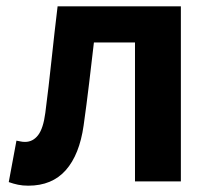

<svg xmlns="http://www.w3.org/2000/svg" viewBox="-20 -580 678 614"><path d="M70.5 13.8Q52.3 13.8 37.6 10.7Q23 7.7 8 2.3L32.6 -130.2Q39.1 -129.2 45.7 -127.7Q52.3 -126.2 60 -126.2Q85.2 -126.2 101.8 -147.7Q118.4 -169.2 124.9 -218.9Q135.9 -303.9 144.9 -389.5Q154 -475 164.2 -559.8H558.4V0H411.7V-444.1H280.3Q272.7 -377.8 264.7 -311.5Q256.8 -245.1 247.4 -178.6Q234.2 -85.4 190.4 -35.8Q146.5 13.8 70.5 13.8Z"/></svg>

Font: Noto Sans SC Thin
Style: Regular
Weight: 100
Designer: Ryoko NISHIZUKA 西塚涼子 (kana, bopomofo & ideographs); Paul D. Hunt (Latin, Greek & Cyrillic); Sandoll Communications 산돌커뮤니
Foundry: Adobe
Version: Version 2.004-H2;hotconv 1.0.118;makeotfexe 2.5.65603